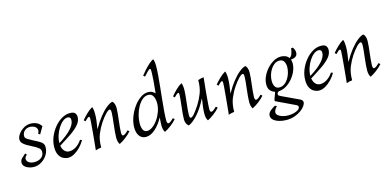

<svg xmlns="http://www.w3.org/2000/svg" viewBox="-87 -1332 4310 2110"><g transform="rotate(-15 2068.5 -277.5)"><path d="M146 15Q120 15 91.5 6Q63 -3 44 -21Q25 -39 25 -66Q25 -92 44 -111.5Q63 -131 89 -153L105 -137Q90 -123 84.5 -113Q79 -103 79 -93Q79 -69 102.5 -52Q126 -35 166 -35Q213 -35 244 -59Q275 -83 275 -123Q275 -149 255 -167Q235 -185 179 -213Q151 -227 125.5 -242Q100 -257 84 -275.5Q68 -294 68 -317Q68 -345 90.5 -377Q113 -409 150 -432Q187 -455 232 -455Q267 -455 298 -441Q329 -427 351 -395L304 -314L284 -324Q301 -357 292.5 -378.5Q284 -400 262 -411Q240 -422 215 -422Q177 -422 152.5 -398.5Q128 -375 128 -340Q128 -329 133 -320.5Q138 -312 156.5 -300.5Q175 -289 213 -269Q259 -246 283 -231Q307 -216 316 -201Q325 -186 325 -163Q325 -116 299.5 -75.5Q274 -35 233 -10Q192 15 146 15Z M536 15Q509 15 481 1Q453 -13 434.5 -46Q416 -79 416 -134Q416 -194 439 -251Q462 -308 500 -354.5Q538 -401 584.5 -428Q631 -455 677 -455Q722 -455 736.5 -436.5Q751 -418 751 -393Q751 -347 717 -306.5Q683 -266 623 -225Q563 -184 485 -136Q492 -93 514.5 -71.5Q537 -50 566 -50Q606 -50 643.5 -74Q681 -98 711 -142L732 -134Q710 -95 677.5 -61Q645 -27 608.5 -6Q572 15 536 15ZM483 -166Q483 -164 483 -165Q676 -285 676 -378Q676 -398 666.5 -406.5Q657 -415 642 -415Q615 -415 587 -393Q559 -371 535.5 -334.5Q512 -298 497.5 -254Q483 -210 483 -166Z M849 15Q851 -6 855 -43.5Q859 -81 863 -126Q867 -171 871 -214.5Q875 -258 877.5 -292Q880 -326 880 -341Q880 -361 871 -361Q857 -361 822 -323L806 -339Q832 -371 865.5 -403.5Q899 -436 933 -455Q939 -442 942 -421.5Q945 -401 945 -376Q945 -337 940 -298Q935 -259 927 -208H929Q968 -278 1010 -331Q1052 -384 1091.5 -416Q1131 -448 1162 -455Q1176 -444 1183 -423Q1190 -402 1190 -376Q1190 -354 1186.5 -316.5Q1183 -279 1178 -237.5Q1173 -196 1169.5 -159Q1166 -122 1166 -99Q1166 -88 1169.5 -77Q1173 -66 1183 -66Q1193 -66 1208.5 -77.5Q1224 -89 1243 -108L1260 -92Q1232 -60 1193 -30.5Q1154 -1 1121 15Q1101 -11 1101 -64Q1101 -90 1104.5 -129Q1108 -168 1113 -210Q1118 -252 1121.5 -287Q1125 -322 1125 -341Q1125 -362 1122 -370.5Q1119 -379 1111 -379Q1095 -379 1064.5 -347.5Q1034 -316 999 -264Q966 -215 940 -152Q914 -89 914 0Q881 3 849 15Z M1421 15Q1375 15 1348 -20.5Q1321 -56 1321 -118Q1321 -173 1342 -232Q1363 -291 1398.5 -341.5Q1434 -392 1478 -423.5Q1522 -455 1568 -455Q1597 -455 1616 -443.5Q1635 -432 1646 -420Q1654 -491 1659 -560Q1664 -629 1664 -676Q1664 -696 1655 -696Q1645 -696 1626 -676.5Q1607 -657 1581 -628L1564 -644Q1582 -667 1608 -696.5Q1634 -726 1663 -752Q1692 -778 1717 -790Q1723 -777 1726 -756.5Q1729 -736 1729 -711Q1729 -664 1724 -603Q1719 -542 1712 -474Q1705 -406 1698 -338Q1691 -270 1686 -208.5Q1681 -147 1681 -99Q1681 -88 1684.5 -77Q1688 -66 1698 -66Q1708 -66 1723.5 -77.5Q1739 -89 1758 -108L1775 -92Q1747 -60 1708 -30.5Q1669 -1 1636 15Q1616 -11 1616 -64Q1616 -84 1617.5 -106Q1619 -128 1621 -150H1619Q1581 -79 1528 -32Q1475 15 1421 15ZM1451 -45Q1480 -45 1512 -68Q1544 -91 1571.5 -130Q1599 -169 1616.5 -217Q1634 -265 1634 -315Q1634 -343 1627 -368Q1620 -393 1604.5 -409Q1589 -425 1561 -425Q1525 -425 1494.5 -399Q1464 -373 1440.5 -331Q1417 -289 1404 -240Q1391 -191 1391 -145Q1391 -102 1404.5 -73.5Q1418 -45 1451 -45Z M1907 15Q1872 -11 1872 -64Q1872 -90 1875.5 -129Q1879 -168 1884 -210Q1889 -252 1892.5 -287Q1896 -322 1896 -341Q1896 -361 1887 -361Q1873 -361 1838 -323L1822 -339Q1848 -371 1881.5 -403.5Q1915 -436 1949 -455Q1955 -442 1958 -421.5Q1961 -401 1961 -376Q1961 -354 1957.5 -316.5Q1954 -279 1949 -237.5Q1944 -196 1940.5 -159Q1937 -122 1937 -99Q1937 -78 1940.5 -69.5Q1944 -61 1951 -61Q1967 -61 1993.5 -92.5Q2020 -124 2054 -176Q2086 -226 2111 -289Q2136 -352 2136 -440Q2168 -452 2201 -455Q2199 -434 2195 -396.5Q2191 -359 2186.5 -314Q2182 -269 2178.5 -225.5Q2175 -182 2172.5 -148Q2170 -114 2170 -99Q2170 -88 2173.5 -77Q2177 -66 2187 -66Q2197 -66 2212.5 -77.5Q2228 -89 2247 -108L2264 -92Q2236 -60 2197 -30.5Q2158 -1 2125 15Q2105 -11 2105 -64Q2105 -103 2110 -142Q2115 -181 2123 -233H2121Q2067 -128 2010.5 -66Q1954 -4 1907 15Z M2362 15Q2364 -6 2368 -43.5Q2372 -81 2376 -126Q2380 -171 2384 -214.5Q2388 -258 2390.5 -292Q2393 -326 2393 -341Q2393 -361 2384 -361Q2370 -361 2335 -323L2319 -339Q2345 -371 2378.5 -403.5Q2412 -436 2446 -455Q2452 -442 2455 -421.5Q2458 -401 2458 -376Q2458 -337 2453 -298Q2448 -259 2440 -208H2442Q2481 -278 2523 -331Q2565 -384 2604.5 -416Q2644 -448 2675 -455Q2689 -444 2696 -423Q2703 -402 2703 -376Q2703 -354 2699.5 -316.5Q2696 -279 2691 -237.5Q2686 -196 2682.5 -159Q2679 -122 2679 -99Q2679 -88 2682.5 -77Q2686 -66 2696 -66Q2706 -66 2721.5 -77.5Q2737 -89 2756 -108L2773 -92Q2745 -60 2706 -30.5Q2667 -1 2634 15Q2614 -11 2614 -64Q2614 -90 2617.5 -129Q2621 -168 2626 -210Q2631 -252 2634.5 -287Q2638 -322 2638 -341Q2638 -362 2635 -370.5Q2632 -379 2624 -379Q2608 -379 2577.5 -347.5Q2547 -316 2512 -264Q2479 -215 2453 -152Q2427 -89 2427 0Q2394 3 2362 15Z M2960 235Q2917 235 2878.5 223.5Q2840 212 2816 191.5Q2792 171 2792 143Q2792 113 2819 89.5Q2846 66 2877 50L2897 60Q2878 79 2870 96Q2862 113 2862 124Q2862 143 2880 158Q2898 173 2928 182Q2958 191 2992 191Q3025 191 3056 183.5Q3087 176 3107 161.5Q3127 147 3127 128Q3127 115 3107 105L2898 6Q2884 -1 2890 -18L2919 -97Q2890 -105 2867.5 -128.5Q2845 -152 2845 -199Q2845 -242 2865 -287Q2885 -332 2918.5 -370Q2952 -408 2993.5 -431.5Q3035 -455 3079 -455Q3103 -455 3127.5 -446Q3152 -437 3167 -415Q3201 -425 3213 -515H3233Q3254 -485 3254 -454Q3254 -424 3233 -410Q3212 -396 3179 -394Q3186 -374 3186 -349Q3186 -308 3168.5 -265.5Q3151 -223 3120.5 -185.5Q3090 -148 3052 -123.5Q3014 -99 2972 -94Q2952 -92 2945.5 -82Q2939 -72 2939 -63Q2939 -53 2946 -47.5Q2953 -42 2966 -36L3162 56Q3173 61 3182.5 70Q3192 79 3192 94Q3192 112 3175.5 136Q3159 160 3128 182.5Q3097 205 3054.5 220Q3012 235 2960 235ZM2978 -131Q3010 -131 3036 -149.5Q3062 -168 3080.5 -198Q3099 -228 3108.5 -262Q3118 -296 3118 -326Q3118 -364 3102.5 -390Q3087 -416 3052 -416Q3021 -416 2995.5 -398Q2970 -380 2951.5 -351Q2933 -322 2923 -288Q2913 -254 2913 -222Q2913 -183 2928.5 -157Q2944 -131 2978 -131Z M3391 15Q3364 15 3336 1Q3308 -13 3289.5 -46Q3271 -79 3271 -134Q3271 -194 3294 -251Q3317 -308 3355 -354.5Q3393 -401 3439.5 -428Q3486 -455 3532 -455Q3577 -455 3591.5 -436.5Q3606 -418 3606 -393Q3606 -347 3572 -306.5Q3538 -266 3478 -225Q3418 -184 3340 -136Q3347 -93 3369.5 -71.5Q3392 -50 3421 -50Q3461 -50 3498.5 -74Q3536 -98 3566 -142L3587 -134Q3565 -95 3532.5 -61Q3500 -27 3463.5 -6Q3427 15 3391 15ZM3338 -166Q3338 -164 3338 -165Q3531 -285 3531 -378Q3531 -398 3521.5 -406.5Q3512 -415 3497 -415Q3470 -415 3442 -393Q3414 -371 3390.5 -334.5Q3367 -298 3352.5 -254Q3338 -210 3338 -166Z M3704 15Q3706 -6 3710 -43.5Q3714 -81 3718 -126Q3722 -171 3726 -214.5Q3730 -258 3732.5 -292Q3735 -326 3735 -341Q3735 -361 3726 -361Q3712 -361 3677 -323L3661 -339Q3687 -371 3720.5 -403.5Q3754 -436 3788 -455Q3794 -442 3797 -421.5Q3800 -401 3800 -376Q3800 -337 3795 -298Q3790 -259 3782 -208H3784Q3823 -278 3865 -331Q3907 -384 3946.5 -416Q3986 -448 4017 -455Q4031 -444 4038 -423Q4045 -402 4045 -376Q4045 -354 4041.5 -316.5Q4038 -279 4033 -237.5Q4028 -196 4024.5 -159Q4021 -122 4021 -99Q4021 -88 4024.5 -77Q4028 -66 4038 -66Q4048 -66 4063.5 -77.5Q4079 -89 4098 -108L4115 -92Q4087 -60 4048 -30.5Q4009 -1 3976 15Q3956 -11 3956 -64Q3956 -90 3959.5 -129Q3963 -168 3968 -210Q3973 -252 3976.5 -287Q3980 -322 3980 -341Q3980 -362 3977 -370.5Q3974 -379 3966 -379Q3950 -379 3919.5 -347.5Q3889 -316 3854 -264Q3821 -215 3795 -152Q3769 -89 3769 0Q3736 3 3704 15Z"/></g></svg>

Font: Bona Nova
Style: Italic
Weight: 400
Italic angle: -4°
Designer: Mateusz Machalski
Foundry: Capitalics
Version: Version 4.001; ttfautohint (v1.8.3)